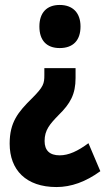

<svg xmlns="http://www.w3.org/2000/svg" viewBox="-20 -572 425 775"><path d="M305 -465C305 -521 273 -552 221 -552C169 -552 139 -521 139 -465C139 -409 168 -378 221 -378C275 -378 305 -409 305 -465ZM285 -257V-297H159V-269C159 -235 156 -222 110 -176C52 -119 19 -78 19 8C19 114 85 183 208 183C267 183 326 162 385 119L337 6C294 38 257 55 221 55C180 55 160 35 160 -3C160 -47 181 -71 217 -108C264 -154 285 -192 285 -257Z"/></svg>

Font: Noto Sans Gurmukhi UI ExtraCondensed ExtraBold
Style: Regular
Weight: 800
Width: 2
Designer: Jelle Bosma - Monotype Design Team
Foundry: Monotype Imaging Inc.
Version: Version 2.004